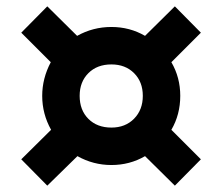

<svg xmlns="http://www.w3.org/2000/svg" viewBox="-20 -685 700 605"><path d="M224 -193 129 -100 47 -183 141 -276Q113 -326 113 -383Q113 -438 140 -489L47 -582L129 -665L223 -572Q273 -600 331 -600Q389 -600 437 -572L531 -665L613 -582L520 -489Q548 -441 548 -383Q548 -324 520 -276L613 -183L531 -100L437 -193Q389 -165 331 -165Q274 -165 224 -193ZM331 -283Q375 -283 402.5 -311Q430 -339 430 -383Q430 -427 402.5 -454.5Q375 -482 331 -482Q286 -482 258.5 -454.5Q231 -427 231 -383Q231 -338 258.5 -310.5Q286 -283 331 -283Z"/></svg>

Font: Application Semibold
Style: Regular
Weight: 600
Designer: Wei Huang
Foundry: Wei Huang
Version: Version 0.012